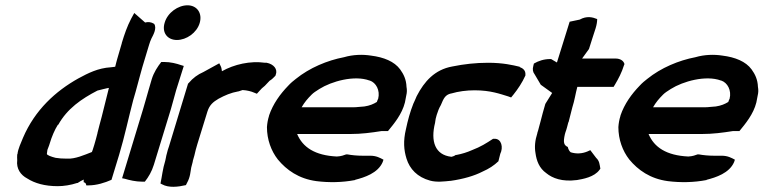

<svg xmlns="http://www.w3.org/2000/svg" viewBox="-20 -689 2883 725"><path d="M45 -106C44 -97 45 -92 45 -84C41 -52 58 -28 83 -15C111 3 149 14 198 14C220 14 247 10 271 2H273C280 -3 288 -7 296 -11V-1L301 1C302 3 304 4 304 4L306 11H314C345 11 376 1 401 -10L430 -105C451 -175 465 -243 483 -311L492 -342C503 -381 514 -426 527 -467L543 -520C546 -530 548 -535 552 -544C557 -554 574 -582 562 -599C551 -606 539 -607 528 -604L487 -640L475 -618C460 -589 450 -560 440 -527V-526C436 -511 431 -494 426 -478C424 -470 421 -462 419 -453L415 -437C411 -436 404 -436 399 -435C350 -432 313 -413 276 -393C190 -345 112 -274 67 -169C59 -149 48 -127 46 -107ZM159 -123C160 -127 165 -137 168 -148C175 -172 187 -200 198 -217L199 -218H200C234 -279 288 -316 348 -347C348 -347 391 -358 391 -357V-356C381 -318 374 -286 364 -248C359 -232 352 -201 348 -187V-186C344 -171 341 -158 336 -142L330 -123L327 -115C299 -104 263 -88 233 -90H232C217 -90 201 -91 190 -93C174 -97 157 -103 157 -108C158 -113 158 -118 159 -123Z M602 -604C590 -566 612 -538 648 -538C684 -538 723 -565 734 -602C745 -639 724 -669 688 -669C652 -669 613 -641 602 -604ZM541 -349C533 -323 528 -301 520 -276L441 -16L451 -14C468 -9 492 -3 517 -3H527C541 -21 553 -41 561 -67L625 -276C633 -303 638 -324 645 -348L674 -440L664 -443C647 -449 624 -455 599 -455H589C575 -437 561 -416 553 -390Z M618 -136C615 -127 612 -119 610 -109C607 -100 606 -88 604 -82C594 -50 592 -24 586 4L592 7C617 21 652 17 682 10L686 2C699 -21 699 -41 702 -56L708 -79V-81L714 -102C717 -116 721 -131 725 -144L763 -267C771 -293 785 -304 805 -316C829 -329 852 -339 880 -344H881L896 -349C913 -348 929 -344 940 -339L950 -335L960 -346C965 -352 972 -359 980 -365L998 -384C1007 -389 1014 -397 1020 -403L1021 -406C1030 -428 1013 -447 987 -452H981C925 -460 864 -446 818 -420C817 -424 817 -433 813 -440L808 -450L748 -417C727 -408 708 -394 693 -376L690 -373Z M996 -252C991 -236 989 -223 988 -209C988 -162 1004 -119 1029 -87C1062 -47 1108 -14 1175 -5C1223 1 1273 0 1320 -9H1321V-10C1356 -19 1407 -35 1425 -77L1428 -86C1415 -93 1401 -101 1378 -101H1349C1329 -101 1308 -103 1292 -106H1287C1278 -103 1270 -99 1252 -98C1169 -102 1123 -133 1102 -183H1303C1345 -183 1382 -188 1420 -194H1445C1468 -222 1498 -258 1509 -302L1514 -328C1517 -340 1517 -350 1515 -361C1514 -389 1504 -409 1491 -427C1469 -457 1429 -473 1381 -479C1350 -484 1313 -483 1279 -473C1216 -461 1149 -433 1097 -391C1088 -384 1078 -376 1068 -365C1038 -334 1011 -297 996 -253ZM1119 -284C1130 -303 1141 -316 1157 -332C1164 -339 1172 -344 1186 -353C1232 -382 1318 -406 1375 -385H1376C1400 -377 1416 -348 1408 -316C1407 -314 1405 -311 1403 -304C1390 -296 1376 -290 1356 -287L1332 -285C1326 -284 1320 -284 1313 -284Z M1541 -298C1528 -265 1520 -235 1513 -202C1502 -156 1505 -122 1515 -90C1527 -51 1556 -20 1604 -7C1629 0 1659 -4 1679 -6H1681C1730 -13 1771 -25 1802 -41C1827 -52 1845 -64 1862 -80L1869 -108C1881 -132 1874 -165 1848 -165H1842C1816 -148 1796 -135 1762 -122C1744 -114 1725 -108 1704 -104H1701C1696 -100 1687 -97 1685 -97H1684C1623 -104 1605 -155 1623 -226V-227C1624 -236 1626 -246 1629 -255C1633 -268 1638 -281 1644 -291L1645 -293C1655 -317 1661 -331 1683 -336H1684C1711 -344 1742 -348 1772 -348C1833 -348 1869 -334 1899 -325L1910 -321L1919 -332C1935 -352 1952 -377 1964 -404V-407C1965 -423 1955 -431 1942 -436L1943 -437H1942C1917 -443 1880 -452 1823 -452C1777 -452 1732 -447 1688 -438C1621 -426 1582 -381 1554 -327L1553 -325C1549 -316 1546 -308 1542 -300Z M1994 -441C1990 -427 1992 -417 1999 -408L2022 -369L2065 -338C2057 -325 2049 -312 2040 -298L2039 -296C2032 -273 2027 -253 2021 -230C2016 -214 2014 -201 2009 -187V-186C2000 -158 1998 -134 2002 -111C2006 -82 2016 -54 2043 -35C2066 -16 2103 -2 2157 -9H2158C2181 -13 2224 -20 2244 -48L2247 -52C2244 -68 2244 -81 2231 -93L2209 -122L2198 -117C2179 -109 2157 -107 2135 -114C2131 -117 2126 -124 2124 -134C2109 -141 2106 -151 2113 -182L2115 -189C2120 -202 2123 -216 2126 -227L2127 -228L2141 -283C2150 -311 2153 -335 2160 -361H2297L2303 -371C2315 -391 2328 -416 2336 -442L2338 -447C2335 -459 2323 -468 2304 -468H2178L2204 -504L2217 -545L2229 -582C2233 -595 2235 -607 2235 -617C2218 -624 2196 -630 2169 -615L2131 -607L2083 -453L2061 -466H2057C2034 -466 2013 -459 1996 -449Z M2323 -252C2318 -236 2316 -223 2315 -209C2315 -162 2331 -119 2356 -87C2389 -47 2435 -14 2502 -5C2550 1 2600 0 2647 -9H2648V-10C2683 -19 2734 -35 2752 -77L2755 -86C2742 -93 2728 -101 2705 -101H2676C2656 -101 2635 -103 2619 -106H2614C2605 -103 2597 -99 2579 -98C2496 -102 2450 -133 2429 -183H2630C2672 -183 2709 -188 2747 -194H2772C2795 -222 2825 -258 2836 -302L2841 -328C2844 -340 2844 -350 2842 -361C2841 -389 2831 -409 2818 -427C2796 -457 2756 -473 2708 -479C2677 -484 2640 -483 2606 -473C2543 -461 2476 -433 2424 -391C2415 -384 2405 -376 2395 -365C2365 -334 2338 -297 2323 -253ZM2446 -284C2457 -303 2468 -316 2484 -332C2491 -339 2499 -344 2513 -353C2559 -382 2645 -406 2702 -385H2703C2727 -377 2743 -348 2735 -316C2734 -314 2732 -311 2730 -304C2717 -296 2703 -290 2683 -287L2659 -285C2653 -284 2647 -284 2640 -284Z"/></svg>

Font: SolarCharger
Style: 952
Weight: 900
Designer: Mew Too
Foundry: Cannot Into Space Fonts/KineticPlasma Fonts
Version: Version 1.100